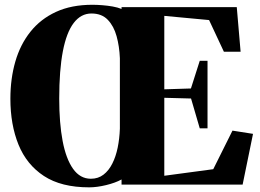

<svg xmlns="http://www.w3.org/2000/svg" viewBox="-20 -773 1090 804"><path d="M489 -21.5Q462.5 -7 424 2.2Q385.5 11.5 353.5 11.5Q236.5 11.5 164 -36Q91.5 -83.5 57.5 -167.2Q23.5 -251 23.5 -359.5Q23.5 -443.5 44.2 -515.2Q65 -587 107.5 -640.2Q150 -693.5 214.5 -723.2Q279 -753 367 -753Q386.5 -753 408.5 -751.2Q430.5 -749.5 451.8 -745.8Q473 -742 489 -735.5V-743H971.5L987.5 -556.5H917.5L855.5 -689L668 -706.5V-399L779.5 -402.5L816.5 -518.5H849V-235.5H816.5L780 -360.5L668 -363.5V-37L873 -64.5L953.5 -226L1039.5 -212.5L996 0H489ZM360.5 -24.5Q391 -24.5 413.2 -41.5Q435.5 -58.5 450.2 -87.8Q465 -117 472.8 -154.8Q480.5 -192.5 482 -234.5V-529Q480 -579 468.2 -621.5Q456.5 -664 431.2 -690.2Q406 -716.5 363 -716.5Q319 -716.5 288.8 -677Q258.5 -637.5 243.2 -558.2Q228 -479 228 -360Q228 -258 242.2 -182.8Q256.5 -107.5 286 -66Q315.5 -24.5 360.5 -24.5Z"/></svg>

Font: Merriweather 120pt Black
Style: Regular
Weight: 900
Designer: Eben Sorkin
Foundry: Eben Sorkin
Version: Version 2.100